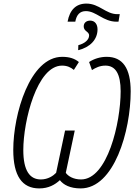

<svg xmlns="http://www.w3.org/2000/svg" viewBox="-20 -1041 759 1071"><path d="M357 -920H400C407 -959 426 -979 459 -979C517 -979 556 -920 630 -920H641L648 -962H635C570 -962 534 -1021 462 -1021C404 -1021 369 -986 357 -920ZM417 -789 416 -761C483 -777 524 -821 524 -877C524 -906 509 -926 483 -926C461 -926 447 -913 447 -894C447 -881 453 -874 460 -868C468 -861 477 -856 477 -843C477 -819 452 -798 417 -789ZM199 10C251 10 287 -11 314 -36C334 -10 371 10 430 10C617 10 709 -311 709 -531C709 -661 664 -724 575 -724C539 -724 504 -713 477 -695L493 -650C513 -663 537 -675 568 -675C625 -675 653 -628 653 -532C653 -355 579 -40 432 -40C389 -40 359 -59 347 -77L397 -313H343L293 -77C278 -61 248 -40 208 -40C146 -40 110 -89 110 -204C110 -366 186 -675 326 -675C354 -675 374 -666 392 -651L420 -695C397 -714 368 -724 327 -724C147 -724 54 -405 54 -205C54 -60 103 10 199 10Z"/></svg>

Font: Noto Sans Condensed Light
Style: Italic
Weight: 300
Width: 3
Italic angle: -12°
Designer: Monotype Design Team
Foundry: Monotype Imaging Inc.
Version: Version 2.013